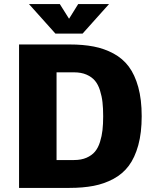

<svg xmlns="http://www.w3.org/2000/svg" viewBox="-20 -917 750 937"><path d="M512 -897 383 -753H250.5L121.5 -897H272L317 -825.5L361.5 -897ZM73 0V-700H319Q385 -700 437 -690Q489 -680 534 -655.8Q579 -631.5 608.5 -592Q638 -552.5 654.8 -491.8Q671.5 -431 671.5 -350Q671.5 -269 654.8 -208.2Q638 -147.5 608.5 -108Q579 -68.5 534 -44.2Q489 -20 437 -10Q385 0 319 0ZM256 -136H341.5Q376.5 -136 402.2 -147.2Q428 -158.5 443.5 -177Q459 -195.5 468 -224.2Q477 -253 480.2 -282.2Q483.5 -311.5 483.5 -350Q483.5 -388.5 480.2 -417.8Q477 -447 468 -475.8Q459 -504.5 443.5 -523Q428 -541.5 402.2 -552.8Q376.5 -564 341.5 -564H256Z"/></svg>

Font: League Mono ExtraBold
Style: Regular
Weight: 800
Width: 6
Designer: Tyler Finck
Foundry: The League of Moveable Type / Tyler Finck
Version: Version 2.210